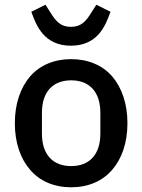

<svg xmlns="http://www.w3.org/2000/svg" viewBox="-20 -783 604 815"><path d="M282 12C210 12 149 -14 108 -62C67 -109 43 -177 43 -260C43 -343 67 -411 108 -459C149 -506 210 -532 282 -532C354 -532 415 -506 456 -459C497 -411 521 -343 521 -260C521 -177 497 -109 456 -62C415 -14 354 12 282 12ZM282 -78C357 -78 406 -124 406 -216V-304C406 -396 357 -442 282 -442C207 -442 158 -396 158 -304V-216C158 -124 207 -78 282 -78ZM281 -589C225 -589 188 -610 163 -638C138 -666 124 -702 113 -733L173 -763L194 -730C217 -693 237 -669 281 -669C325 -669 345 -693 368 -730L389 -763L449 -733C438 -702 424 -666 399 -638C374 -610 337 -589 281 -589Z"/></svg>

Font: Plexus Sans Medium
Style: Regular
Weight: 500
Version: Version 2.001;PS 002.001;hotconv 1.0.70;makeotf.lib2.5.58329